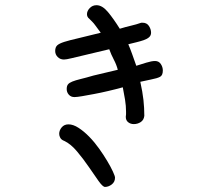

<svg xmlns="http://www.w3.org/2000/svg" viewBox="-20 -656 845 749"><path d="M328.1 -583Q319.3 -589.8 319.3 -600.6Q319.3 -613.3 330.1 -624.5Q340.8 -635.7 356.4 -635.7Q378.9 -635.7 400.9 -609.4Q422.9 -583 447.3 -543.9Q469.7 -550.8 490.7 -555.7Q511.7 -560.5 531.2 -567.4H536.1Q552.7 -567.4 561 -554.7Q569.3 -542 569.3 -528.3Q569.3 -517.6 561.5 -510.7Q553.7 -503.9 541 -499.5Q528.3 -495.1 512.2 -491.2Q496.1 -487.3 480.5 -483.4Q484.4 -474.6 488.3 -464.4Q492.2 -454.1 496.1 -443.4L511.7 -399.4Q530.3 -405.3 550.8 -411.6Q571.3 -418 585 -418Q599.6 -418 607.4 -406.2Q615.2 -394.5 615.2 -380.9Q615.2 -362.3 604.5 -356.4Q593.8 -350.6 568.4 -345.7L527.3 -336.9Q536.1 -297.9 539.6 -266.1Q543 -234.4 543 -204.1Q541 -187.5 528.8 -179.7Q516.6 -171.9 502 -171.9Q489.3 -171.9 480 -179.2Q470.7 -186.5 470.7 -200.2Q471.7 -205.1 471.7 -210.4Q471.7 -215.8 471.7 -220.7Q471.7 -243.2 467.8 -267.1Q463.9 -291 459 -315.4Q430.7 -307.6 401.4 -300.8Q372.1 -293.9 346.2 -289.1Q320.3 -284.2 300.3 -280.8Q280.3 -277.3 270.5 -277.3Q256.8 -277.3 248.5 -286.6Q240.2 -295.9 240.2 -308.6Q240.2 -320.3 245.1 -326.7Q250 -333 262.2 -337.9Q274.4 -342.8 294.4 -347.7Q314.5 -352.5 344.7 -361.3L439.5 -383.8Q434.6 -403.3 423.8 -423.8Q413.1 -444.3 406.2 -463.9L307.6 -440.4Q278.3 -433.6 258.3 -428.7Q238.3 -423.8 229.5 -423.8Q214.8 -423.8 205.1 -433.6Q195.3 -443.4 195.3 -457Q195.3 -471.7 203.1 -479Q210.9 -486.3 231 -492.7Q251 -499 285.2 -506.8Q319.3 -514.6 373 -528.3L350.6 -558.6Q345.7 -565.4 339.8 -571.3Q334 -577.1 328.1 -583ZM230.5 -106.4Q219.7 -110.4 215.3 -118.2Q210.9 -126 210.9 -133.8Q210.9 -147.5 220.7 -159.2Q230.5 -170.9 247.1 -170.9Q265.6 -170.9 286.6 -157.2Q307.6 -143.6 328.1 -122.6Q348.6 -101.6 366.7 -76.2Q384.8 -50.8 398.4 -27.8Q412.1 -4.9 420.4 13.2Q428.7 31.2 428.7 37.1Q428.7 53.7 416 63.5Q403.3 73.2 389.6 73.2Q380.9 73.2 364.3 49.8Q347.7 26.4 326.7 -4.4Q305.7 -35.2 280.8 -64.9Q255.9 -94.7 230.5 -106.4Z"/></svg>

Font: Gamja Flower
Style: Regular
Weight: 400
Designer: YoonDesign Inc.
Foundry: YoonDesign Inc.
Version: Version 3.00;build 20171102